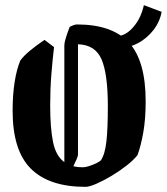

<svg xmlns="http://www.w3.org/2000/svg" viewBox="-20 -715 648 746"><path d="M190 -532Q184 -482 179.5 -425Q175 -368 175 -305Q175 -218 186 -163.5Q197 -109 230 -85V-540Q230 -549 236 -568.5Q242 -588 251 -611Q257 -614 265 -617Q273 -620 279 -620Q416 -620 481 -549.5Q546 -479 546 -321Q546 -252 536.5 -199Q527 -146 514 -112Q499 -93 471.5 -71.5Q444 -50 413 -31.5Q382 -13 354.5 -1Q327 11 312 11Q171 11 100 -59.5Q29 -130 29 -285Q29 -347 37 -397Q45 -447 59 -480Q72 -498 97.5 -519Q123 -540 153 -560ZM283 -114Q283 -109 278 -97Q273 -85 265 -69Q282 -65 302 -65Q311 -65 325.5 -69.5Q340 -74 353.5 -80.5Q367 -87 372 -92Q388 -116 393.5 -166Q399 -216 399 -302Q399 -428 374.5 -484.5Q350 -541 283 -543ZM445 -529 438 -575Q470 -577 499 -611Q528 -645 539 -695L608 -669Q601 -630 576 -598Q551 -566 516.5 -547.5Q482 -529 445 -529Z"/></svg>

Font: Grenze Gotisch
Style: Bold
Weight: 700
Designer: Renata Polastri
Foundry: Omnibus-Type
Version: Version 1.001